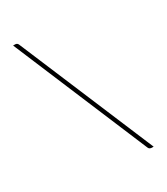

<svg xmlns="http://www.w3.org/2000/svg" viewBox="-190 -806 805 928"><g transform="rotate(-30 213.0 -341.5)"><path d="M41 -723H52Q64 -723 68.5 -712L385 40H375Q369.5 40 364.5 37.5Q359.5 35 357 29Z"/></g></svg>

Font: Lato ExtraLight
Style: Regular
Weight: 275
Designer: Lukasz Dziedzic with Adam Twardoch and Botio Nikoltchev
Foundry: tyPoland Lukasz Dziedzic
Version: Version 2.015; 2015-08-06; http://www.latofonts.com/